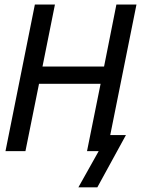

<svg xmlns="http://www.w3.org/2000/svg" viewBox="-20 -658 614 836"><path d="M528.3 -69.8 403.8 157.7H321.3L409.7 0H358.9L418 -293H149.9L90.8 0H3.9L131.8 -638.2H219.2L165 -368.2H433.1L486.8 -638.2H574.2L460 -69.8Z"/></svg>

Font: Code New Roman
Style: Italic
Weight: 400
Italic angle: -11°
Monospace: yes
Designer: Sam Radian
Foundry: Code New Roman
Version: Version 1.508 October 19, 2014